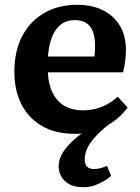

<svg xmlns="http://www.w3.org/2000/svg" viewBox="-20 -545 586 802"><path d="M329 237Q292 237 269.5 224.5Q247 212 236 192Q225 172 225 150Q225 114 251 79.5Q277 45 322 12Q315 14 307.5 14Q300 14 292 14Q213 14 156.5 -18Q100 -50 70 -108.5Q40 -167 40 -245Q40 -333 73.5 -395.5Q107 -458 166 -491.5Q225 -525 302 -525Q364 -525 409.5 -502.5Q455 -480 480.5 -438Q506 -396 506 -338Q506 -316 503 -291.5Q500 -267 494 -243H180Q182 -192 200.5 -156Q219 -120 251 -102Q283 -84 326 -84Q368 -84 404.5 -98.5Q441 -113 472 -141L513 -96Q497 -74 477 -56Q457 -38 433 -24Q399 3 377 27.5Q355 52 344.5 74.5Q334 97 334 120Q334 141 343.5 151Q353 161 373 161Q386 161 399.5 157.5Q413 154 427 148L444 189Q431 202 412.5 212.5Q394 223 373.5 230Q353 237 329 237ZM180 -309H374Q376 -320 376.5 -332Q377 -344 377 -356Q377 -408 356 -434.5Q335 -461 293 -461Q259 -461 235 -443Q211 -425 197.5 -391Q184 -357 180 -309Z"/></svg>

Font: Literata 18pt SemiBold
Style: Regular
Weight: 600
Designer: Latin by Veronika Burian and Jose Scaglione. Greek by Irene Vlachou. Cyrillic by Vera Evstafieva.
Foundry: TypeTogether
Version: Version 3.103;gftools[0.9.29]